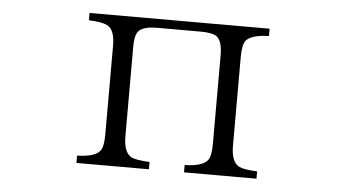

<svg xmlns="http://www.w3.org/2000/svg" viewBox="-40 -588 1080 599"><g transform="rotate(5 500.0 -289.0)"><path d="M217.8 -523.9H781.7V-501Q725.6 -499.5 709.5 -479Q699.7 -464.8 699.7 -428.2V-150.4Q699.7 -99.6 724.6 -86.4Q741.2 -78.6 781.7 -77.1V-54.2H554.7V-77.1Q610.8 -78.6 626.5 -99.1Q636.7 -111.8 636.7 -150.4V-428.2Q636.7 -476.1 615.7 -488.3Q599.6 -496.1 567.9 -496.1H431.6Q380.4 -496.1 369.6 -473.1Q362.8 -460.4 362.8 -428.2V-150.4Q362.8 -99.6 387.7 -86.4Q404.3 -78.6 444.8 -77.1V-54.2H217.8V-77.1Q273.9 -78.6 289.6 -99.1Q299.8 -111.8 299.8 -150.4V-428.2Q299.8 -479.5 274.9 -491.2Q257.8 -499.5 217.8 -501Z"/></g></svg>

Font: I.Ming
Style: Regular
Weight: 400
Designer: Ichiten Fonts Project
Version: Version 6.11; Dec 27, 2019